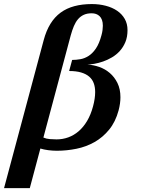

<svg xmlns="http://www.w3.org/2000/svg" viewBox="-96 -747 740 965"><path d="M123.5 -544.9Q136.2 -592.8 157.5 -627.2Q178.7 -661.6 208.7 -683.6Q238.8 -705.6 278.1 -716.1Q317.4 -726.6 365.7 -726.6Q402.8 -726.6 435.5 -718Q468.3 -709.5 492.7 -692.9Q517.1 -676.3 531 -651.9Q544.9 -627.4 544.9 -595.7Q544.9 -561.5 534.2 -535.6Q523.4 -509.8 506.1 -490.7Q488.8 -471.7 466.8 -458.7Q444.8 -445.8 422.4 -438Q399.9 -430.2 379.2 -426.5Q358.4 -422.9 343.3 -422.4Q373 -420.9 402.6 -410.6Q432.1 -400.4 455.8 -380.1Q479.5 -359.9 494.4 -329.6Q509.3 -299.3 509.3 -258.3Q509.3 -227.1 500 -191.9Q484.4 -134.3 452.6 -95.5Q420.9 -56.6 379.2 -33Q337.4 -9.3 288.3 0.7Q239.3 10.7 189.5 10.7Q168.9 10.7 146.5 7.8Q124 4.9 106.9 -0.5L53.7 198.7H-75.7ZM188 -46.4Q218.8 -46.4 247.1 -56.6Q275.4 -66.9 299.3 -87.4Q323.2 -107.9 341.8 -139.2Q360.4 -170.4 371.6 -212.4Q377 -232.4 379.6 -250.2Q382.3 -268.1 382.3 -284.2Q382.3 -309.1 375.2 -328.6Q368.2 -348.1 352.3 -361.8Q336.4 -375.5 311.5 -382.8Q286.6 -390.1 251.5 -390.1L266.6 -445.8Q286.6 -445.8 307.9 -449.5Q329.1 -453.1 349.1 -465.8Q369.1 -478.5 386 -503.2Q402.8 -527.8 414.1 -570.3Q418 -584.5 419.4 -596.2Q420.9 -607.9 420.9 -617.7Q420.9 -634.8 416.5 -646.7Q412.1 -658.7 404.3 -666Q396.5 -673.3 386.5 -676.8Q376.5 -680.2 364.7 -680.2Q341.8 -680.2 325.2 -672.6Q308.6 -665 296.4 -650.9Q284.2 -636.7 275.4 -616Q266.6 -595.2 259.3 -568.4L122.1 -55.7Q136.2 -49.3 154.1 -47.9Q171.9 -46.4 188 -46.4Z"/></svg>

Font: Arian AMU Serif
Style: Bold Italic
Weight: 700
Italic angle: -15°
Designer: Ruben Hakobyan (Tarumian)
Foundry: Ruben Hakobyan (Tarumian)
Version: Version 1.002